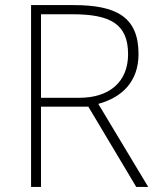

<svg xmlns="http://www.w3.org/2000/svg" viewBox="-20 -734 626 754"><path d="M269 -714H102V0H141V-315H327L515 0H562L366 -326C461 -352 524 -415 524 -522C524 -668 436 -714 269 -714ZM264 -678C412 -678 483 -641 483 -521C483 -411 408 -350 292 -350H141V-678Z"/></svg>

Font: Noto Sans Malayalam ExtraLight
Style: Regular
Weight: 200
Designer: Jelle Bosma - Monotype Design Team
Foundry: Monotype Imaging Inc.
Version: Version 2.104